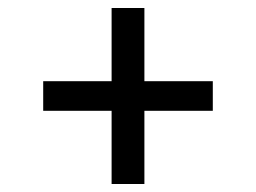

<svg xmlns="http://www.w3.org/2000/svg" viewBox="-20 -580 640 480"><path d="M341 -120H259V-303H88V-377H259V-560H341V-377H512V-303H341Z"/></svg>

Font: Zed Mono Extended
Style: Regular
Weight: 400
Width: 7
Monospace: yes
Designer: Belleve Invis
Foundry: Belleve Invis
Version: Version 1.0.0; ttfautohint (v1.8.4)